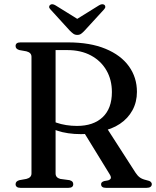

<svg xmlns="http://www.w3.org/2000/svg" viewBox="-20 -904 751 924"><path d="M639 -462Q639 -413 617.5 -373.5Q596 -334 556.8 -307.8Q517.5 -281.5 463.5 -271.5Q447 -268.5 432.2 -265.5Q417.5 -262.5 402.2 -260.5Q387 -258.5 369.5 -258.5Q337.5 -258.5 308.2 -262.8Q279 -267 254.2 -275.5Q229.5 -284 211.5 -295.5L216 -331Q230.5 -321 252 -313.5Q273.5 -306 298.8 -302Q324 -298 350.5 -298Q429.5 -298 474 -340Q518.5 -382 518.5 -461Q518.5 -520 492.2 -565.5Q466 -611 417.8 -637Q369.5 -663 303.5 -663H247.5V-69.5Q247.5 -59 253.2 -52.5Q259 -46 270 -43L314.5 -37Q325 -34 328.8 -29.2Q332.5 -24.5 332.5 -17.5Q332.5 0 309 0H78.5Q66.5 0 60.8 -4.8Q55 -9.5 55 -17.5Q55 -32 73.5 -37L107 -43Q119 -46 125.2 -52.5Q131.5 -59 131.5 -69.5V-630.5Q131.5 -641 125.2 -647.5Q119 -654 107 -657L73.5 -663Q55 -668 55 -682.5Q55 -691 60.8 -695.5Q66.5 -700 78.5 -700H307Q413.5 -700 487.8 -669.2Q562 -638.5 600.5 -584.8Q639 -531 639 -462ZM379 -275 493.5 -288.5 632.5 -72.5Q642 -58 653 -50Q664 -42 683 -37.5Q699.5 -34 705 -29.2Q710.5 -24.5 710.5 -17.5Q710.5 -9.5 704.2 -4.8Q698 0 685.5 0H490Q466.5 0 466.5 -17.5Q466.5 -23 470 -26.5Q473.5 -30 481 -32.5L500.5 -36Q512 -40 513.5 -47Q515 -54 507 -66.5ZM371.5 -801 247.5 -878Q231 -888 221.5 -880.5Q217 -877.5 216.5 -871.5Q216 -865.5 223 -858.5L316 -756.5Q325.5 -747 333.2 -741.5Q341 -736 352 -736Q363 -736 370.5 -741.5Q378 -747 387 -756.5L480.5 -858.5Q487 -865.5 486.8 -871.5Q486.5 -877.5 482.5 -880.5Q472.5 -888 456 -878L332 -801Z"/></svg>

Font: Fraunces 20pt
Style: Regular
Weight: 400
Version: Version 1.000;[b76b70a41]